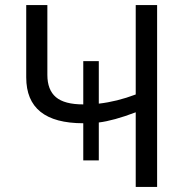

<svg xmlns="http://www.w3.org/2000/svg" viewBox="-20 -734 735 754"><path d="M368 -104V-253Q426 -260 513 -293V0H597V-714H513V-363Q439 -335 368 -327V-494H307V-324Q233 -324 199.5 -352.5Q166 -381 166 -440V-714H83V-430Q83 -250 307 -250V-104Z"/></svg>

Font: OpenSansMMV
Style: Regular
Weight: 400
Designer: Steve Matteson
Foundry: Ascender Corporation
Version: Version 4.000